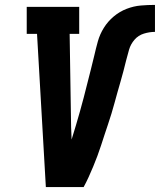

<svg xmlns="http://www.w3.org/2000/svg" viewBox="-20 -763 652 783"><path d="M321 0H167L131 -625H89V-735H303V-625H264L270 -245Q271 -232 271 -219.5Q271 -207 272 -194Q281 -223 289.5 -251.5Q298 -280 306 -308.5Q314 -337 321.5 -365.5Q329 -394 336 -422.5Q343 -451 350.5 -479.5Q358 -508 364.5 -536.5Q371 -565 379 -594Q387 -623 403.5 -649.5Q420 -676 444 -696Q468 -716 496.5 -727Q525 -738 554 -740.5Q583 -743 612 -743V-633Q590 -633 567 -626Q544 -619 528.5 -601Q513 -583 506.5 -561Q500 -539 494.5 -517Q489 -495 483.5 -473.5Q478 -452 471.5 -430Q465 -408 459 -386.5Q453 -365 447 -343Q441 -321 434.5 -299.5Q428 -278 420.5 -256Q413 -234 406 -212.5Q399 -191 392 -169.5Q385 -148 377 -126.5Q369 -105 360 -83.5Q351 -62 341.5 -41Q332 -20 321 0Z"/></svg>

Font: Iosevka HT Extrabold Extended
Style: Italic
Weight: 800
Width: 7
Italic angle: -9°
Monospace: yes
Designer: Belleve Invis
Foundry: Belleve Invis
Version: Version 32.3.0; ttfautohint (v1.8.4)